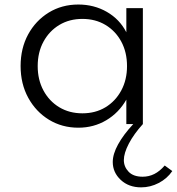

<svg xmlns="http://www.w3.org/2000/svg" viewBox="-20 -548 781 848"><path d="M326 16Q254 16 196.2 -19.2Q138.5 -54.5 104.8 -116Q71 -177.5 71 -256.5Q71 -334.5 104.2 -395.8Q137.5 -457 195.2 -492.5Q253 -528 326 -528Q395.5 -528 452 -495.5Q508.5 -463 538 -405.5V-512H611V0H538V-108Q505 -50 449.5 -17Q394 16 326 16ZM344 -47.5Q401.5 -47.5 445.8 -74.2Q490 -101 515.5 -148.2Q541 -195.5 541 -256Q541 -317 515.8 -364Q490.5 -411 446 -437.8Q401.5 -464.5 344 -464.5Q286.5 -464.5 242 -437.8Q197.5 -411 172 -364Q146.5 -317 146.5 -256Q146.5 -195.5 172 -148.2Q197.5 -101 242 -74.2Q286.5 -47.5 344 -47.5ZM603.5 279.5Q548.5 279.5 513.2 246.5Q478 213.5 478 167.5Q478 132.5 501.5 89.8Q525 47 568.5 0H611Q571.5 43.5 549.2 86Q527 128.5 527 159Q527 188.5 548 210.5Q569 232.5 610 232.5Q637.5 232.5 661.5 220.5Q685.5 208.5 707.5 183L741 207.5Q718 241 681 260.2Q644 279.5 603.5 279.5Z"/></svg>

Font: Spartan Thin
Style: Regular
Weight: 400
Version: Version 1.004